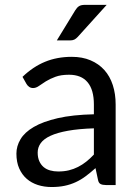

<svg xmlns="http://www.w3.org/2000/svg" viewBox="-20 -744 547 772"><path d="M445 0H405.5Q392.5 0 384.5 -4Q376.5 -8 374 -21L364 -68Q344 -50 325 -35.8Q306 -21.5 285 -11.8Q264 -2 240.2 3Q216.5 8 187.5 8Q158 8 132.2 -0.2Q106.5 -8.5 87.5 -25Q68.5 -41.5 57.2 -66.8Q46 -92 46 -126.5Q46 -156.5 62.5 -184.2Q79 -212 115.8 -233.5Q152.5 -255 212 -268.8Q271.5 -282.5 357.5 -284.5V-324Q357.5 -383 332.2 -413.2Q307 -443.5 257.5 -443.5Q225 -443.5 202.8 -435.2Q180.5 -427 164.2 -416.8Q148 -406.5 136.2 -398.2Q124.5 -390 113 -390Q104 -390 97.2 -394.8Q90.5 -399.5 86.5 -406.5L70.5 -435Q112.5 -475.5 161 -495.5Q209.5 -515.5 268.5 -515.5Q311 -515.5 344 -501.5Q377 -487.5 399.5 -462.5Q422 -437.5 433.5 -402Q445 -366.5 445 -324ZM214 -54.5Q237.5 -54.5 257 -59.2Q276.5 -64 293.8 -72.8Q311 -81.5 326.8 -94Q342.5 -106.5 357.5 -122.5V-228Q296 -226 253 -218.2Q210 -210.5 183 -198Q156 -185.5 143.8 -168.5Q131.5 -151.5 131.5 -130.5Q131.5 -110.5 138 -96Q144.5 -81.5 155.5 -72.2Q166.5 -63 181.5 -58.8Q196.5 -54.5 214 -54.5ZM409 -724.5 292.5 -595.5Q285.5 -588 278.8 -584.8Q272 -581.5 261.5 -581.5H208.5L282.5 -702.5Q289.5 -714 297.8 -719.2Q306 -724.5 322 -724.5Z"/></svg>

Font: LatoHex
Style: Regular
Weight: 400
Designer: Lukasz Dziedzic
Foundry: tyPoland Lukasz Dziedzic
Version: Version 1.104; Western+Polish opensource